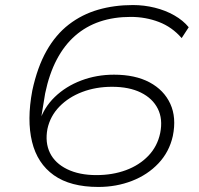

<svg xmlns="http://www.w3.org/2000/svg" viewBox="-20 -733 788 761"><path d="M370 8Q259 8 193.5 -38.5Q128 -85 107 -171Q86 -257 108 -374Q128 -467 164.5 -531.5Q201 -596 253 -636Q305 -676 369 -694.5Q433 -713 507 -713Q551 -713 593.5 -702.5Q636 -692 671 -672Q706 -652 728 -625L700 -582Q662 -626 609.5 -646Q557 -666 498 -666Q431 -666 376 -647.5Q321 -629 278 -591.5Q235 -554 205 -497Q175 -440 159 -363L140 -247H135Q153 -306 197 -348.5Q241 -391 302 -414Q363 -437 432 -437Q516 -437 573 -406.5Q630 -376 655 -321.5Q680 -267 665 -194Q651 -131 608 -85.5Q565 -40 503 -16Q441 8 370 8ZM362 -39Q426 -39 479 -58.5Q532 -78 568 -115.5Q604 -153 615 -206Q626 -261 605.5 -302Q585 -343 538.5 -366Q492 -389 424 -389Q360 -389 306 -368.5Q252 -348 215.5 -310.5Q179 -273 168 -222Q158 -168 178 -127Q198 -86 246 -62.5Q294 -39 362 -39Z"/></svg>

Font: Nunito Sans 10pt Expanded ExtraLight
Style: Italic
Weight: 250
Width: 7
Italic angle: -9°
Designer: Vernon Adams
Foundry: Vernon Adams
Version: Version 3.101;gftools[0.9.27]